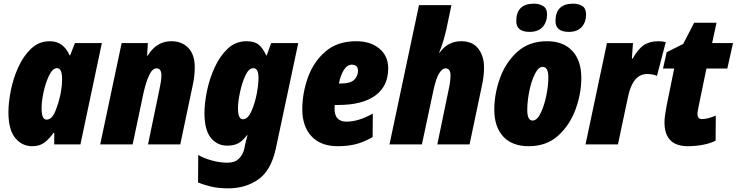

<svg xmlns="http://www.w3.org/2000/svg" viewBox="-20 -788 4021 1048"><path d="M207 -196Q207 -237 218.5 -288.5Q230 -340 249 -378Q268 -416 291 -416Q319 -416 319 -356Q319 -342 317.5 -323.5Q316 -305 310 -273Q300 -225 281.5 -180Q263 -135 234 -135Q207 -135 207 -196ZM272 -63H276V0H419L536 -553H389L363 -486H360Q326 -563 252 -563Q193 -563 150.5 -523Q108 -483 80 -421.5Q52 -360 39 -293.5Q26 -227 26 -176Q26 -80 63 -35Q100 10 156 10Q197 10 223.5 -10.5Q250 -31 272 -63Z M704 0 763 -279Q777 -342 794.5 -378.5Q812 -415 834 -415Q861 -415 861 -377Q861 -362 858 -341.5Q855 -321 851 -304L788 0H964L1032 -323Q1038 -350 1040.5 -374.5Q1043 -399 1043 -421Q1043 -490 1008 -526.5Q973 -563 915 -563Q834 -563 786 -484H783L787 -553H644L527 0Z M1279 -197Q1279 -233 1290 -284.5Q1301 -336 1319.5 -376Q1338 -416 1363 -416Q1391 -416 1391 -362Q1391 -325 1380.5 -272Q1370 -219 1351 -178Q1332 -137 1306 -137Q1279 -137 1279 -197ZM1486 21 1608 -553H1460L1436 -486H1433Q1414 -527 1391 -545Q1368 -563 1326 -563Q1266 -563 1223 -522.5Q1180 -482 1151.5 -419.5Q1123 -357 1109.5 -290Q1096 -223 1096 -171Q1096 -78 1131 -35.5Q1166 7 1220 7Q1258 7 1282.5 -7Q1307 -21 1328 -50H1331Q1326 -34 1323 -19.5Q1320 -5 1317 6L1313 26Q1305 58 1283 79Q1261 100 1222 100Q1180 100 1136.5 88Q1093 76 1062 58L1061 208Q1092 221 1132 230.5Q1172 240 1226 240Q1321 240 1390.5 191Q1460 142 1486 21Z M2014 -40 2015 -168Q1937 -124 1871 -124Q1806 -124 1806 -195Q1806 -205 1807 -215H1826Q1958 -215 2028.5 -266.5Q2099 -318 2099 -415Q2099 -482 2051 -522.5Q2003 -563 1924 -563Q1821 -563 1756 -506.5Q1691 -450 1660.5 -364.5Q1630 -279 1630 -191Q1630 -98 1680.5 -44Q1731 10 1823 10Q1881 10 1925.5 -2Q1970 -14 2014 -40ZM1900 -435Q1934 -435 1934 -401Q1934 -374 1914 -353Q1894 -332 1836 -332H1830Q1838 -376 1856.5 -405.5Q1875 -435 1900 -435Z M2283 0 2345 -291Q2360 -362 2377.5 -388.5Q2395 -415 2411 -415Q2439 -415 2439 -377Q2439 -360 2436.5 -340.5Q2434 -321 2430 -304L2367 0H2543L2611 -323Q2622 -372 2622 -420Q2622 -481 2591 -522Q2560 -563 2497 -563Q2424 -563 2380 -501H2377Q2389 -529 2399.5 -564Q2410 -599 2417 -631L2444 -760H2267L2106 0Z M2966 -710Q2966 -742 2944.5 -755Q2923 -768 2895 -768Q2798 -768 2798 -673Q2798 -614 2871 -614Q2917 -614 2941.5 -640.5Q2966 -667 2966 -710ZM3179 -710Q3179 -742 3158.5 -755Q3138 -768 3109 -768Q3012 -768 3012 -673Q3012 -614 3086 -614Q3131 -614 3155 -640.5Q3179 -667 3179 -710ZM3153 -363Q3153 -457 3104 -510Q3055 -563 2966 -563Q2867 -563 2803 -504.5Q2739 -446 2708.5 -360Q2678 -274 2678 -190Q2678 -96 2726.5 -43Q2775 10 2866 10Q2963 10 3026.5 -47.5Q3090 -105 3121.5 -191Q3153 -277 3153 -363ZM2858 -187Q2858 -235 2869 -290Q2880 -345 2899.5 -384Q2919 -423 2942 -423Q2973 -423 2973 -366Q2973 -319 2961.5 -264Q2950 -209 2930.5 -169.5Q2911 -130 2887 -130Q2858 -130 2858 -187Z M3353 0 3408 -260Q3434 -384 3512 -384Q3542 -384 3566 -374L3614 -558Q3596 -563 3574 -563Q3526 -563 3494.5 -542Q3463 -521 3433 -468H3429L3435 -553H3293L3176 0Z M3886 -20 3887 -157Q3842 -138 3812 -138Q3787 -138 3787 -166Q3787 -174 3789 -184.5Q3791 -195 3793 -206L3836 -414H3950L3981 -553H3867L3891 -664H3769L3709 -548L3619 -503L3599 -414H3660L3619 -213Q3614 -187 3610.5 -163.5Q3607 -140 3607 -120Q3607 10 3735 10Q3776 10 3816 2.5Q3856 -5 3886 -20Z"/></svg>

Font: Noto Sans Display SemiCondensed Black
Style: Italic
Weight: 900
Width: 4
Designer: Monotype Design team
Foundry: Monotype Imaging Inc.
Version: 1.000